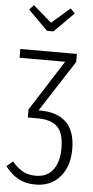

<svg xmlns="http://www.w3.org/2000/svg" viewBox="-63 -803 508 1045"><g transform="rotate(5 190.5 -281.0)"><path d="M355 -4Q355 90 305.5 147.5Q256 205 171 205Q118 205 78.5 183.5Q39 162 6 119L40 90Q70 126 100 141.5Q130 157 169 157Q231 157 263.5 114Q296 71 296 -5Q296 -85 262 -120Q228 -155 153 -155H99V-199L275 -475H26V-523H335V-479L154 -199H159Q355 -199 355 -4ZM280 -767 304 -741 197 -634H162L55 -741L79 -767L180 -680Z"/></g></svg>

Font: Fira Sans Extra Condensed Light
Style: Regular
Weight: 300
Width: 1
Designer: Carrois Corporate & Edenspiekermann AG
Foundry: Carrois Corporate GbR & Edenspiekermann AG
Version: Version 4.203